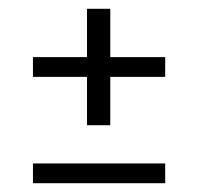

<svg xmlns="http://www.w3.org/2000/svg" viewBox="-20 -457 451 437"><path d="M178 -282H55V-327H178V-437H231V-327H356V-282H231V-172H178ZM55 -85H356V-40H55Z"/></svg>

Font: Pridi ExtraLight
Style: Regular
Weight: 275
Designer: Katatrad Team
Foundry: CadsonDemak
Version: Version 1.001